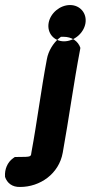

<svg xmlns="http://www.w3.org/2000/svg" viewBox="-51 -629 360 762"><path d="M-31 71V73C-23 97 -3 114 29 113C108 113 183 61 198 -23C223 -161 241 -297 267 -433L268 -439C259 -466 234 -483 201 -483H191L182 -476C161 -458 141 -428 135 -394C112 -273 96 -144 74 -26C71 -7 77 -6 17 -6H8L1 -1C-22 15 -33 44 -31 71ZM142 -538C149 -577 187 -609 227 -609C267 -609 295 -576 288 -536C281 -497 243 -465 203 -465C164 -465 135 -497 142 -538Z"/></svg>

Font: Snowfall
Style: BlkObl
Weight: 900
Designer: Jasper
Foundry: Cannot Into Space Fonts
Version: Version 0.9